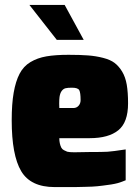

<svg xmlns="http://www.w3.org/2000/svg" viewBox="-20 -759 565 784"><path d="M321.8 -596.2H211.9L100.1 -738.8H244.1ZM279.8 -317.9Q292.5 -317.9 300.8 -327.1Q309.1 -336.4 309.1 -350.1Q309.1 -380.4 303.7 -390.6Q298.3 -400.9 273.9 -400.9Q256.3 -400.9 247.6 -398.7Q238.8 -396.5 232.2 -387.9Q225.6 -379.4 223.1 -363.3Q221.7 -352.1 221.7 -335.9L222.2 -317.9ZM286.1 4.9H203.1Q105 4.9 66.4 -60.3Q27.8 -125.5 27.8 -268.1Q27.8 -335 35.9 -380.9Q43.9 -426.8 59.8 -457.5Q75.7 -488.3 104.2 -505.4Q132.8 -522.5 169.2 -528.8Q205.6 -535.2 259.8 -535.2Q307.6 -535.2 339.6 -532.7Q371.6 -530.3 401.1 -522.7Q430.7 -515.1 448 -502Q465.3 -488.8 478.8 -466.6Q492.2 -444.3 497.6 -413.1Q502.9 -381.8 502.9 -336.9Q502.9 -259.3 463.1 -227.1Q423.3 -194.8 346.2 -194.8H222.2Q222.2 -172.4 230.5 -155.8Q233.9 -149.4 241 -145.8Q248 -142.1 254.4 -139.6Q263.2 -137.2 283.2 -137.2L342.8 -138.2Q399.4 -138.2 419.2 -139.4Q439 -140.6 493.2 -148.9V-22.9Q478.5 -16.6 460.4 -11.2Q438.5 -5.4 399.4 -1Q387.2 0 377.4 1.5Q359.9 3.4 329.1 3.9Q308.6 4.9 286.1 4.9Z"/></svg>

Font: Squarion Black
Style: Regular
Weight: 900
Designer: Natanael Gama
Version: Version 1.00;September 12, 2019;FontCreator 11.5.0.2425 64-b